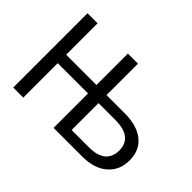

<svg xmlns="http://www.w3.org/2000/svg" viewBox="-124 -973 1257 1257"><g transform="rotate(45 505.0 -344.0)"><path d="M958.5 -201.7Q958.5 -110.4 895.5 -55.2Q832.5 0 721.7 0H455.6V-318.8H175.3V0H82V-688H175.3V-397H455.6V-688H548.8V-397H715.8Q831.1 -397 894.8 -345.7Q958.5 -294.4 958.5 -201.7ZM864.7 -200.7Q864.7 -259.8 824.7 -291.3Q784.7 -322.8 704.6 -322.8H548.8V-73.7H708.5Q788.6 -73.7 826.7 -106.9Q864.7 -140.1 864.7 -200.7Z"/></g></svg>

Font: Arimo Nerd Font
Style: Regular
Weight: 400
Designer: Steve Matteson
Foundry: Monotype Imaging Inc.
Version: Version 1.33;Nerd Fonts 3.2.1